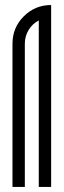

<svg xmlns="http://www.w3.org/2000/svg" viewBox="-20 -737 251 757"><path d="M132.9 0V-656.4Q107.9 -643.5 92.9 -618.9Q77.9 -594.3 77.9 -564.8V0H29.2V-564.8Q29.2 -628.1 73.7 -672.6Q118.3 -717.2 181.6 -717.2V0Z"/></svg>

Font: Marapfhont
Style: Book
Weight: 400
Version: Version 0.15